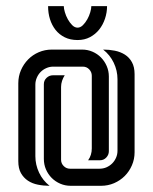

<svg xmlns="http://www.w3.org/2000/svg" viewBox="-20 -600 494 620"><path d="M177.2 -84Q177.2 -72.3 185.8 -63.7Q194.3 -55.2 206.1 -55.2H301.3Q313.5 -55.2 324 -59.8Q334.5 -64.5 342.3 -72.3Q350.1 -80.1 354.7 -90.6Q359.4 -101.1 359.4 -113.3V-344.2Q359.4 -372.1 347.2 -397.5Q335 -422.9 313 -439.9Q332.5 -439.9 350.8 -436.3Q369.1 -432.6 383.3 -423.6Q397.5 -414.6 406 -399.2Q414.6 -383.8 414.6 -360.4V-108.4Q414.6 -85.9 406 -66.2Q397.5 -46.4 382.8 -31.7Q368.2 -17.1 348.4 -8.5Q328.6 0 306.2 0H208.5Q190.4 0 174.6 -6.8Q158.7 -13.7 147 -25.4Q135.3 -37.1 128.4 -53Q121.6 -68.8 121.6 -86.9V-328.1Q121.6 -340.3 130.4 -348.6Q139.2 -356.9 150.9 -356.9H189Q183.6 -348.6 180.4 -338.9Q177.2 -329.1 177.2 -319.3ZM276.4 -355.5Q276.4 -367.2 268.1 -376Q259.8 -384.8 247.6 -384.8H151.9Q140.1 -384.8 129.6 -380.1Q119.1 -375.5 111.3 -367.7Q103.5 -359.9 98.9 -349.1Q94.2 -338.4 94.2 -326.7V-95.7Q94.2 -67.9 106.2 -42.5Q118.2 -17.1 140.1 0Q120.6 0 102.3 -3.7Q84 -7.3 70.1 -16.6Q56.2 -25.9 47.6 -41Q39.1 -56.2 39.1 -79.6V-331.1Q39.1 -353.5 47.6 -373.3Q56.2 -393.1 70.8 -408Q85.4 -422.9 105.2 -431.4Q125 -439.9 147.5 -439.9H245.1Q262.7 -439.9 278.6 -433.1Q294.4 -426.3 306.2 -414.3Q317.9 -402.3 324.7 -386.5Q331.5 -370.6 331.5 -353V-111.8Q331.5 -100.1 323.2 -91.3Q314.9 -82.5 302.7 -82.5H264.6Q276.4 -99.1 276.4 -120.6ZM230.5 -470.7Q207 -470.7 189.2 -479.5Q171.4 -488.3 159.4 -503.4Q147.5 -518.6 141.4 -538.1Q135.3 -557.6 135.3 -579.6V-580.1H186Q186 -572.3 189.5 -560.5Q192.9 -548.8 199 -537.8Q205.1 -526.9 213.1 -518.8Q221.2 -510.7 230.5 -510.7Q239.7 -510.7 247.8 -518.8Q255.9 -526.9 262 -537.8Q268.1 -548.8 271.5 -560.5Q274.9 -572.3 274.9 -580.1H325.7Q325.7 -559.6 319.1 -539.8Q312.5 -520 300.3 -504.6Q288.1 -489.3 270.5 -480Q252.9 -470.7 230.5 -470.7Z"/></svg>

Font: Isar CAT
Style: Regular
Weight: 400
Designer: Digitized by Peter Wiegel
Foundry: CAT-Fonts, Peter Wiegel
Version: Version 1.000; ttfautohint (v1.3)